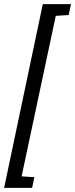

<svg xmlns="http://www.w3.org/2000/svg" viewBox="-58 -763 365 933"><path d="M-38 150 150 -743H287L276 -690L213 -686L47 94L109 98L98 150Z"/></svg>

Font: Saira Ultra Condensed Medium
Style: Italic
Weight: 500
Width: 1
Italic angle: -12°
Designer: Hector Gatti with collaboration of the Omnibus-Type team
Foundry: Omnibus-Type
Version: Version 1.001; ttfautohint (v1.8)